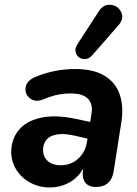

<svg xmlns="http://www.w3.org/2000/svg" viewBox="-20 -798 589 828"><path d="M28.4 -142.4Q28.4 -196 59.5 -235.4Q90.6 -274.8 152.9 -289.5Q215.3 -304.3 303.4 -286L383 -269.4L371.2 -197L307.3 -211.8Q257.9 -223.5 226.3 -218.3Q194.7 -213.1 180.2 -195.1Q165.7 -177 165.7 -151.5Q165.7 -120.7 186.7 -103Q207.7 -85.2 240.4 -85.2Q285.3 -85.2 316.8 -113.2Q348.2 -141.1 355.6 -188.6L374.4 -306.4Q381.7 -349.1 359.5 -372Q337.2 -395 285.3 -395Q259.9 -395 238.2 -391.4Q216.4 -387.8 192.4 -379.4Q183 -376.4 166.5 -369.2Q132.2 -355.8 108.8 -374.3Q85.5 -392.7 90.8 -422.4Q96.1 -452.1 135.8 -467.5Q176.7 -484.3 219.7 -492.4Q262.7 -500.4 304.1 -500.4Q383.8 -500.4 431.8 -470.7Q479.7 -441 496.7 -389.4Q513.7 -337.9 503.5 -271.9L470.6 -62Q465.7 -26.9 446 -9.2Q426.2 8.4 393.6 8.4Q361.9 8.4 347.2 -11.2Q332.6 -30.9 338.6 -69.4L347.6 -125.6L353.2 -101.5Q331.7 -45.2 289.5 -17.4Q247.2 10.4 194 10.4Q149.2 10.4 110.9 -10.1Q72.6 -30.6 50.5 -66Q28.4 -101.4 28.4 -142.4ZM314.1 -607.6 405.8 -748.8Q426.4 -780.9 457.9 -777.2Q489.4 -773.5 502.6 -745.7Q515.8 -717.9 492.2 -690.7L378.3 -560.2Q361.2 -540.6 339.5 -543.5Q317.7 -546.4 308.7 -565.8Q299.7 -585.1 314.1 -607.6Z"/></svg>

Font: SN Pro Thin
Style: Italic
Weight: 200
Italic angle: -9°
Designer: Tobias Whetton
Foundry: Supernotes
Version: Version 1.003;Glyphs 3.3 (3324)